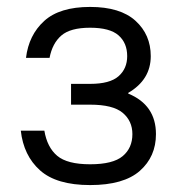

<svg xmlns="http://www.w3.org/2000/svg" viewBox="-20 -527 525 554"><path d="M240 7Q143 7 95.5 -35.5Q48 -78 40 -150H108Q116 -102 145 -77.5Q174 -53 240 -53Q306 -53 334 -76.5Q362 -100 362 -140Q362 -178 334 -201.5Q306 -225 240 -225H185V-285H240Q297 -285 322 -307Q347 -329 347 -365Q347 -403 322 -425Q297 -447 240 -447Q183 -447 157 -424.5Q131 -402 123 -360H55Q63 -426 107.5 -466.5Q152 -507 240 -507Q327 -507 371 -467Q415 -427 415 -365Q415 -297 350 -259V-257Q430 -224 430 -140Q430 -75 383.5 -34Q337 7 240 7Z"/></svg>

Font: PT Root UI
Style: Regular
Weight: 400
Designer: Vitaly Kuzmin
Foundry: ParaType Ltd.
Version: Version 2.001G